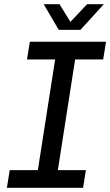

<svg xmlns="http://www.w3.org/2000/svg" viewBox="-20 -900 528 920"><path d="M13 0 26.6 -84.8H161.4L244.2 -615.2H109.4L123 -700H488L474.4 -615.2H340L257.2 -84.8H391.6L378 0ZM261.4 -757 189.4 -880H265.2L317.4 -795.2L397.4 -880H477.6L365.6 -757Z"/></svg>

Font: MuseoModerno Thin
Style: Italic
Weight: 100
Italic angle: -9°
Designer: Pablo Cosgaya, Héctor Gatti, Marcela Romero, and the Authors of The MuseoModerno Project.
Foundry: Omnibus-Type Team
Version: Version 1.003